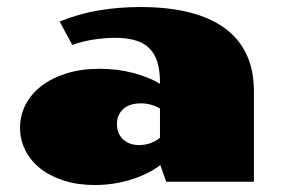

<svg xmlns="http://www.w3.org/2000/svg" viewBox="-20 -513 800 542"><path d="M36.6 -152.3Q36.6 -187.5 52.2 -217.8Q67.9 -248 97.2 -270.5Q126.5 -293 168 -305.9Q209.5 -318.8 260.7 -318.8Q312 -318.8 356.7 -306.9Q401.4 -294.9 431.6 -276.4V-280.3Q431.6 -314.5 424.1 -338.4Q416.5 -362.3 400.9 -377.4Q385.3 -392.6 361.1 -399.4Q336.9 -406.2 304.2 -406.2Q274.4 -406.2 242.7 -401.1Q210.9 -396 184.1 -386.2L148.4 -452.1Q201.7 -474.1 258.5 -483.6Q315.4 -493.2 376 -493.2Q453.6 -493.2 513.4 -478.3Q573.2 -463.4 614 -433.8Q654.8 -404.3 675.8 -359.6Q696.8 -314.9 696.8 -254.9V0H449.2L432.6 -46.9Q418 -35.6 397.9 -25.4Q377.9 -15.1 354 -7.3Q330.1 0.5 303.2 4.9Q276.4 9.3 247.1 9.3Q199.2 9.3 160.4 -3.2Q121.6 -15.6 94.2 -37.1Q66.9 -58.6 51.8 -88.1Q36.6 -117.7 36.6 -152.3ZM310.1 -162.6Q310.1 -136.2 327.1 -119.9Q344.2 -103.5 373 -103.5Q388.7 -103.5 403.8 -108.6Q418.9 -113.8 431.6 -124V-206.5Q407.2 -221.2 377.9 -221.2Q344.7 -221.2 327.4 -204.8Q310.1 -188.5 310.1 -162.6Z"/></svg>

Font: Poller One
Style: Regular
Weight: 400
Designer: Yvonne Schttler
Foundry: Yvonne Schttler
Version: Version 1.002